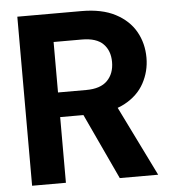

<svg xmlns="http://www.w3.org/2000/svg" viewBox="-51 -746 696 792"><g transform="rotate(-5 297.0 -350.0)"><path d="M50 0V-700H316Q400 -700 455.5 -671Q511 -642 538.5 -593.5Q566 -545 566 -485Q566 -429 539.5 -380Q513 -331 457.5 -301.5Q402 -272 314 -272H190V0ZM413 0 270 -307H421L572 0ZM190 -374H307Q366 -374 394.5 -403Q423 -432 423 -480Q423 -527 395 -555Q367 -583 307 -583H190Z"/></g></svg>

Font: DM Sans 36pt ExtraBold
Style: Regular
Weight: 800
Designer: Colophon Foundry, Jonny Pinhorn
Foundry: Colophon Foundry
Version: Version 4.004;gftools[0.9.30]